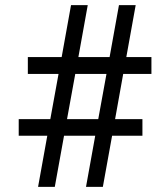

<svg xmlns="http://www.w3.org/2000/svg" viewBox="-20 -731 628 751"><path d="M572.3 -441.9H461.9L430.2 -265.1H537.1V-200.2H418.5L382.3 0H316.4L352.5 -200.2H230.5L194.3 0H128.9L165 -200.2H53.2V-265.1H176.8L209 -441.9H88.9V-507.8H221.2L257.8 -710.9H323.2L286.6 -507.8H408.7L445.3 -710.9H510.7L474.1 -507.8H572.3ZM364.3 -265.1 396.5 -441.9H274.4L242.2 -265.1Z"/></svg>

Font: Robert Sans Medium
Style: Regular
Weight: 500
Designer: Christian Robertson (extended by Adam Twardoch)
Foundry: Google
Version: Version 12.135;April 2, 2019;FontCreator 11.5.0.2425 64-bit;